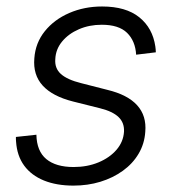

<svg xmlns="http://www.w3.org/2000/svg" viewBox="-20 -564 540 595"><path d="M207.5 11.2Q155.3 11.2 116.2 -4.6Q77.1 -20.5 54.9 -50.8Q32.7 -81.1 29.8 -125Q29.3 -128.9 29.3 -132.1Q29.3 -135.3 29.3 -139.6L92.8 -146.5Q93.8 -95.7 123.5 -71Q153.3 -46.4 208 -46.4Q250.5 -46.4 285.2 -60.8Q319.8 -75.2 341.1 -99.9Q362.3 -124.5 364.3 -155.8Q365.7 -183.6 347.4 -201.2Q329.1 -218.8 290 -228.5L206.1 -249.5Q142.6 -265.6 112.3 -298.8Q82 -332 86.4 -383.3Q89.8 -431.2 118.9 -467.3Q147.9 -503.4 194.6 -523.7Q241.2 -543.9 296.4 -543.9Q370.1 -543.9 411.6 -510.5Q453.1 -477.1 461.4 -419.9Q461.9 -415 462.4 -411.1Q462.9 -407.2 462.9 -401.9L401.9 -394.5Q399.4 -437 373.8 -462.2Q348.1 -487.3 295.4 -487.3Q256.8 -487.3 224.6 -473.4Q192.4 -459.5 172.6 -435.5Q152.8 -411.6 151.4 -381.3Q148.9 -352.5 168.7 -334.7Q188.5 -316.9 231.9 -306.2L312.5 -285.6Q375.5 -270.5 405 -237.8Q434.6 -205.1 430.2 -155.3Q427.7 -118.2 409.4 -87.4Q391.1 -56.6 360.6 -34.7Q330.1 -12.7 291 -0.7Q252 11.2 207.5 11.2Z"/></svg>

Font: Inter 20pt Light
Style: Italic
Weight: 300
Italic angle: -9.3988°
Version: Version 4.001;git-66647c0bb